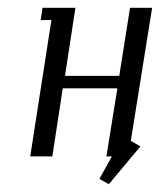

<svg xmlns="http://www.w3.org/2000/svg" viewBox="-20 -404 413 496"><path d="M58.1 0 112.8 -352.1H85L89.8 -383.8H174.8L147.9 -208H288.1L315.9 -383.8H373L317.9 -40L342.8 -25.9L261.2 71.8L236.8 58.1L269 0H254.9L283.2 -175.8H142.1L115.2 0Z"/></svg>

Font: Gawaa
Style: Italic
Weight: 400
Designer: T. Christopher White
Version: Version 1.0